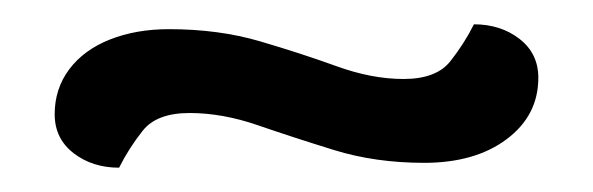

<svg xmlns="http://www.w3.org/2000/svg" viewBox="-20 -347 488 158"><path d="M312 -282Q339 -282 350.5 -296.5Q362 -311 370 -327Q392 -327 407.5 -315Q423 -303 423 -283Q423 -252 397 -232.5Q371 -213 329 -213Q289 -213 255 -223.5Q221 -234 192 -244Q163 -254 136 -254Q109 -254 97.5 -239.5Q86 -225 78 -209Q56 -209 40.5 -221Q25 -233 25 -253Q25 -274 37 -290Q49 -306 70.5 -314.5Q92 -323 119 -323Q160 -323 194 -313Q228 -303 257 -292.5Q286 -282 312 -282Z"/></svg>

Font: Baloo Paaji 2
Style: Regular
Weight: 400
Designer: Shuchita Grover, Noopur Datye and Ek Type
Foundry: Ek Type
Version: Version 1.700